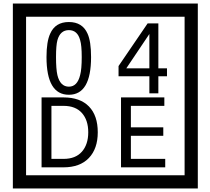

<svg xmlns="http://www.w3.org/2000/svg" viewBox="-20 -980 1195 1090"><path d="M1103 90H53V-960H1103ZM1028 15V-885H128V15ZM497 -656Q497 -442 371 -442Q244 -442 244 -656Q244 -744 265 -789Q294 -855 371 -855Q448 -855 477 -789Q497 -745 497 -656ZM444 -656Q444 -723 435 -752Q420 -809 371 -809Q322 -809 306 -752Q298 -723 298 -656Q298 -587 306 -553Q322 -488 371 -488Q419 -488 435 -554Q444 -587 444 -656ZM928 -547H879V-450H828V-547H653V-605L818 -847H879V-592H928ZM828 -592V-787L697 -592ZM535 -229Q535 -136 484.5 -83Q434 -30 340 -30H216V-427H340Q435 -427 485 -375.5Q535 -324 535 -229ZM481 -229Q481 -298 445 -338.5Q409 -379 341 -379H272V-78H341Q409 -78 445 -119Q481 -160 481 -229ZM918 -30H667V-427H913V-379H723V-257H907V-209H723V-78H918Z"/></svg>

Font: Unicode BMP Fallback SIL
Style: Regular
Weight: 400
Foundry: NRSI, SIL International
Version: Version 5.1 Based on Unicode 5.1